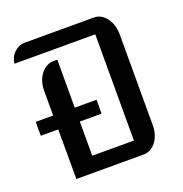

<svg xmlns="http://www.w3.org/2000/svg" viewBox="-132 -857 931 975"><g transform="rotate(-20 333.5 -370.0)"><path d="M116.2 0H481.9C533.2 0 574.2 -55.2 574.2 -123V-616.2C574.2 -685.5 532.7 -740.2 481.4 -740.2H106.4C62.5 -740.2 25.4 -703.6 21 -657.7H457.5V-83.5H232.4V-268.1H350.1V-343.3H232.4V-602.5H210.4C158.7 -602.5 115.7 -546.9 115.7 -479.5V-343.3H21.5V-268.1H115.7Z"/></g></svg>

Font: Atomic Age
Style: Regular
Weight: 400
Designer: James Grieshaber
Foundry: James Grieshaber
Version: Version 1.002